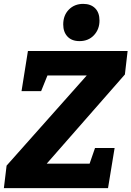

<svg xmlns="http://www.w3.org/2000/svg" viewBox="-28 -970 678 990"><path d="M-8 0 6 -116 431 -594 446 -581H182L224 -599L184 -500H83L116 -707H630L616 -586L190 -100L187 -126H464L426 -103L462 -207H563L529 0ZM382 -758Q342 -758 320 -781.5Q298 -805 298 -844Q298 -891 327 -920.5Q356 -950 401 -950Q440 -950 462.5 -927.5Q485 -905 485 -864Q485 -819 456.5 -788.5Q428 -758 382 -758Z"/></svg>

Font: Bitter Thin ExtraBold
Style: Italic
Weight: 800
Italic angle: -9°
Version: Version 2.002